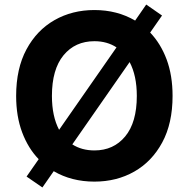

<svg xmlns="http://www.w3.org/2000/svg" viewBox="-20 -781 822 836"><path d="M164.6 35.2 95.7 -12.2 148.4 -87.9Q102.5 -135.3 76.4 -204.8Q50.3 -274.4 50.3 -363.3Q50.3 -482.4 95.2 -565.9Q140.1 -649.4 217.3 -693.4Q294.4 -737.3 391.1 -737.3Q490.2 -737.3 568.4 -691.4L616.7 -761.2L685.5 -713.4L633.8 -639.2Q679.7 -591.3 705.6 -522Q731.4 -452.6 731.4 -363.3Q731.4 -244.1 686.5 -160.9Q641.6 -77.6 564.7 -33.9Q487.8 9.8 391.1 9.8Q291.5 9.8 213.9 -35.6ZM206.1 -363.3Q206.1 -274.9 237.3 -215.8L487.3 -574.7Q446.3 -601.6 391.1 -601.6Q307.1 -601.6 256.6 -540.3Q206.1 -479 206.1 -363.3ZM575.7 -363.3Q575.7 -451.7 544.4 -510.7L294.9 -152.3Q335.9 -126 391.1 -126Q474.6 -126 525.1 -187Q575.7 -248 575.7 -363.3Z"/></svg>

Font: Konkhmer Sleokchher
Style: Regular
Weight: 400
Designer: Suon May Sophanith
Version: Version 1.000; ttfautohint (v1.8.4.7-5d5b);gftools[0.9.23]